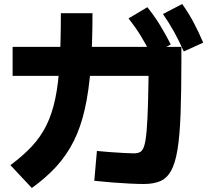

<svg xmlns="http://www.w3.org/2000/svg" viewBox="-20 -875 1040 959"><path d="M698 44Q669 44 628.5 42Q588 40 542.5 36.5Q497 33 451 28L464 -121Q491 -118 527 -115.5Q563 -113 597 -111Q631 -109 648 -109Q668 -109 680.5 -116Q693 -123 700.5 -147Q708 -171 712.5 -223Q717 -275 719.5 -365Q722 -455 724 -594L808 -496H43V-641H886V-578Q886 -418 882 -307.5Q878 -197 866.5 -127.5Q855 -58 834 -21Q813 16 780 30Q747 44 698 44ZM32 -50Q95 -97 139 -144Q183 -191 211.5 -248.5Q240 -306 256 -382Q272 -458 278 -562.5Q284 -667 284 -809H442Q442 -656 433 -538Q424 -420 403.5 -329.5Q383 -239 348 -169.5Q313 -100 261.5 -43.5Q210 13 139 64ZM736 -600Q709 -654 682.5 -697Q656 -740 622 -783L716 -839Q750 -797 778 -751.5Q806 -706 833 -653ZM898 -618Q874 -672 849.5 -716Q825 -760 794 -805L890 -855Q922 -810 946.5 -764Q971 -718 995 -662Z"/></svg>

Font: M PLUS 1 Thin ExtraBold
Style: Regular
Weight: 800
Version: Version 1.001